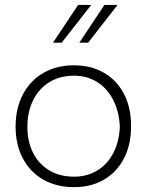

<svg xmlns="http://www.w3.org/2000/svg" viewBox="-20 -755 601 787"><path d="M43.9 -235.8Q43.9 -310.5 73.7 -367.7Q103.5 -424.8 157.7 -456.1Q211.9 -487.3 283.2 -487.3Q354 -487.3 407.2 -456.1Q460.4 -424.8 489.3 -367.9Q518.1 -311 517.1 -235.8Q517.1 -161.6 488 -105.5Q459 -49.3 406 -18.6Q353 12.2 283.2 12.2Q211.9 12.2 157.7 -18.6Q103.5 -49.3 73.7 -105.7Q43.9 -162.1 43.9 -235.8ZM471.2 -235.8Q468.3 -298.3 443.8 -345.7Q419.4 -393.1 377.9 -418.9Q336.4 -444.8 283.2 -444.8Q226.1 -444.8 182.9 -418.5Q139.6 -392.1 116 -344.5Q92.3 -296.9 92.3 -234.9Q92.3 -173.8 116 -127.7Q139.6 -81.5 182.9 -56.2Q226.1 -30.8 283.2 -30.8Q336.9 -30.8 378.7 -56.2Q420.4 -81.5 444.6 -128.2Q468.8 -174.8 471.2 -235.8ZM300.3 -734.9H354L232.9 -580.1H197.3ZM408.2 -734.9H461.9L341.3 -580.1H305.2Z"/></svg>

Font: Selawik Light
Style: Regular
Weight: 300
Designer: Aaron Bell
Foundry: Microsoft Corporation
Version: Version 1.01